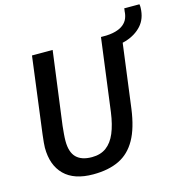

<svg xmlns="http://www.w3.org/2000/svg" viewBox="-125 -986 1059 1109"><g transform="rotate(-15 405.0 -432.0)"><path d="M297 8Q183 8 124.5 -50.2Q66 -108.5 66 -213Q66 -226 67.8 -243.5Q69.5 -261 73 -291L132 -747H255.5L197.5 -309Q195 -284 193 -261.5Q191 -239 191 -219.5Q191 -152.5 222.2 -121.2Q253.5 -90 315.5 -90Q367 -90 401.5 -115.5Q436 -141 456.8 -190.5Q477.5 -240 487.5 -312.5L544.5 -747H665.5L607 -301Q599.5 -245.5 586.2 -200.2Q573 -155 554 -121.5Q516 -53.5 452.5 -22.8Q389 8 297 8ZM544.5 -669 555.5 -746.5Q601.5 -746.5 631.8 -755Q662 -763.5 680 -778.5Q698 -793.5 706 -813Q714 -832.5 715 -855Q715.5 -860.5 716.5 -864.8Q717.5 -869 716.5 -872H808Q809 -866 809.5 -860.8Q810 -855.5 809.5 -850Q807.5 -786 771.5 -746Q735.5 -706 676.2 -687.5Q617 -669 544.5 -669Z"/></g></svg>

Font: Merriweather Sans Medium
Style: Italic
Weight: 500
Italic angle: -7.5°
Designer: Eben Sorkin
Foundry: Eben Sorkin
Version: Version 2.001